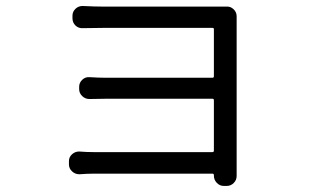

<svg xmlns="http://www.w3.org/2000/svg" viewBox="-20 -567 1040 643"><path d="M772.5 22.5Q772.5 36.1 762.7 45.9Q752.9 55.7 739.3 55.7H729.5Q715.8 55.7 706.1 45.4Q696.3 35.2 696.3 21.5Q696.3 21.5 696.3 20.5Q696.3 19.5 696.3 19.5Q696.3 14.6 691.4 14.6H293Q272.5 14.6 246.1 16.6Q231.4 16.6 221.2 6.8Q210.9 -2.9 210.9 -16.6V-27.3Q210.9 -41 221.2 -50.3Q231.4 -59.6 245.1 -59.6Q269.5 -57.6 293 -57.6H691.4Q696.3 -57.6 696.3 -62.5V-231.4Q696.3 -236.3 691.4 -236.3H335Q307.6 -236.3 279.3 -235.4Q265.6 -235.4 255.4 -245.1Q245.1 -254.9 245.1 -268.6V-276.4Q245.1 -290 255.4 -299.8Q265.6 -309.6 279.3 -308.6Q311.5 -306.6 334 -306.6H691.4Q696.3 -306.6 696.3 -311.5V-469.7Q696.3 -473.6 691.4 -473.6H325.2Q302.7 -473.6 257.8 -472.7Q243.2 -471.7 232.9 -481.4Q222.7 -491.2 222.7 -505.9V-514.6Q222.7 -528.3 233.4 -538.1Q243.2 -546.9 255.9 -546.9Q256.8 -546.9 257.8 -546.9Q297.9 -544.9 325.2 -544.9H711.9Q724.6 -544.9 738.3 -544.9Q752 -545.9 762.2 -536.1Q772.5 -526.4 772.5 -512.7Q772.5 -506.8 772.5 -496.1V2Z"/></svg>

Font: Gen Jyuu GothicL Regular
Style: Regular
Weight: 400
Designer: [Source Han Sans]
Ryoko NISHIZUKA  (kana & ideographs); Paul D. Hunt (Latin, Greek & Cyrillic); Wenlong ZHANG  (bopomofo
Version: Version 1.002.20150607